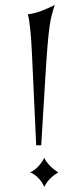

<svg xmlns="http://www.w3.org/2000/svg" viewBox="-20 -723 311 764"><path d="M107 -513 124 -145H144L160 -408C173 -622 179 -646 198 -703C162 -686 131 -671 91 -666C96 -648 103 -602 107 -513ZM156 21C170 -9 196 -28 212 -37C189 -51 167 -72 156 -95C146 -74 126 -49 100 -37C123 -29 148 -2 156 21Z"/></svg>

Font: Sinistre
Style: Regular
Weight: 400
Designer: Jules Durand
Foundry: Collletttivo
Version: Version 69.420;Glyphs 3.2 (3217)